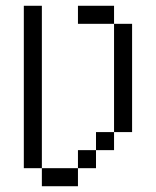

<svg xmlns="http://www.w3.org/2000/svg" viewBox="-20 -645 540 665"><path d="M125 -62.5H62.5V-625H125ZM125 -62.5H250V0H125ZM250 -125H312.5V-62.5H250ZM250 -625H375V-562.5H250ZM312.5 -187.5H375V-125H312.5ZM375 -562.5H437.5V-187.5H375Z"/></svg>

Font: 寒蝉点阵体 16px
Style: Regular
Weight: 400
Designer: Designed by Warren2060
Foundry: ChillType
Version: Version 1.000